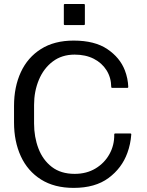

<svg xmlns="http://www.w3.org/2000/svg" viewBox="-20 -920 732 958"><path d="M635 -249Q631.5 -200.5 615.5 -157Q588 -81 521.5 -31.8Q455 17.5 347.5 17.5Q251 17.5 184.5 -24.5Q118 -66.5 84 -140.2Q50 -214 50 -309V-391.5Q50 -486.5 84 -560Q118 -633.5 184.5 -675.5Q251 -717.5 347.5 -717.5Q452.5 -717.5 515.5 -675Q578.5 -632.5 603 -569Q618.5 -528.5 620 -486.5Q620 -481.5 615 -481.5H540.5Q535 -481.5 535 -486.5Q534.5 -533 511.5 -569.5Q488.5 -606 447.8 -626.8Q407 -647.5 352.5 -647.5Q288.5 -647.5 243 -613Q197.5 -578.5 173.8 -521.2Q150 -464 150 -396.5V-304Q150 -236.5 171.8 -179.2Q193.5 -122 238.5 -87.2Q283.5 -52.5 352.5 -52.5Q412 -52.5 456.8 -79.5Q501.5 -106.5 526.2 -151.2Q551 -196 550 -249Q550 -254 555 -254H630Q635.5 -254 635 -249ZM398.5 -795H303.5Q298.5 -795 298.5 -800V-895Q298.5 -900 303.5 -900H398.5Q403.5 -900 403.5 -895V-800Q403.5 -795 398.5 -795Z"/></svg>

Font: MFEK Sans
Style: Regular
Weight: 400
Designer: Owen Earl
Foundry: indestructible type*
Version: Version 0.001; ttfautohint (v1.8.4.7-5d5b)